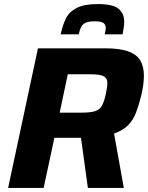

<svg xmlns="http://www.w3.org/2000/svg" viewBox="-20 -926 729 946"><path d="M20 0 167 -688H497Q572 -688 614 -672Q656 -656 672.5 -626Q689 -596 689 -552Q689 -511 676 -456Q664 -407 650 -370.5Q636 -334 610.5 -308.5Q585 -283 542 -268L590 0H413L379 -247H248L195 0ZM274 -371H383Q428 -371 450.5 -379Q473 -387 483.5 -407.5Q494 -428 502 -465Q505 -481 507 -494Q509 -507 509 -517Q509 -540 492 -550Q475 -560 425 -560H314ZM279 -757Q288 -801 304.5 -834.5Q321 -868 358 -887Q395 -906 462 -906Q537 -906 564.5 -882.5Q592 -859 592 -819Q592 -805 589.5 -789.5Q587 -774 584 -757H496Q498 -766 499.5 -774Q501 -782 501 -789Q501 -804 490 -812.5Q479 -821 447 -821Q415 -821 400 -813Q385 -805 378.5 -790.5Q372 -776 368 -757Z"/></svg>

Font: Saira
Style: Bold Italic
Weight: 700
Italic angle: -12°
Designer: Hector Gatti with collaboration of the Omnibus-Type team
Foundry: Omnibus-Type
Version: Version 1.100; ttfautohint (v1.8.3)